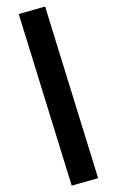

<svg xmlns="http://www.w3.org/2000/svg" viewBox="-98 -807 597 981"><g transform="rotate(5 200.5 -316.0)"><path d="M-38 -716 93 -766 439 84 308 134Z"/></g></svg>

Font: Maitree
Style: Bold
Weight: 700
Designer: CadsonDemak Team
Foundry: CadsonDemak
Version: Version 1.002